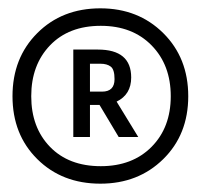

<svg xmlns="http://www.w3.org/2000/svg" viewBox="-20 -833 481 461"><path d="M225 -613Q255 -613 255 -643Q255 -666 246 -673Q237 -680 221 -680H196V-613ZM312 -504H265L219 -581H196V-504H156V-714H215Q295 -714 295 -647Q295 -606 260 -589ZM222 -434Q298 -434 344 -480.5Q390 -527 390 -602Q390 -677 344 -724Q298 -771 222 -771Q145 -771 100 -724Q55 -677 55 -602Q55 -527 100 -480.5Q145 -434 222 -434ZM221 -392Q129 -392 69.5 -451Q10 -510 10 -602Q10 -694 69.5 -753.5Q129 -813 221 -813Q312 -813 372 -753.5Q432 -694 432 -602Q432 -510 372 -451Q312 -392 221 -392Z"/></svg>

Font: LXGW 975 Gothic SC 200W
Style: Regular
Weight: 200
Version: Version 2.01;February 25, 2021